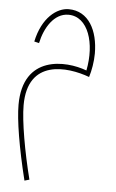

<svg xmlns="http://www.w3.org/2000/svg" viewBox="-54 -398 500 829"><g transform="rotate(5 196.0 16.0)"><path d="M84 393 105 387C75 269 52 139 52 69C52 -132 226 -113 323 -77C332 -105 339 -145 339 -180C339 -279 297 -361 210 -361C159 -361 96 -314 74 -209L95 -204C109 -271 149 -337 211 -337C297 -337 333 -223 309 -104C217 -139 30 -147 30 69C30 135 49 252 84 393Z"/></g></svg>

Font: Noto Sans Arabic ExtCond Thin
Style: Regular
Weight: 100
Width: 2
Designer: Monotype Design Team, Nadine Chahine, Nizar Qandah and Khaled Hosny
Foundry: Monotype Imaging Inc.
Version: Version 2.012